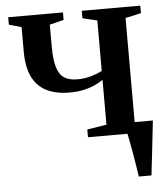

<svg xmlns="http://www.w3.org/2000/svg" viewBox="-51 -568 684 793"><g transform="rotate(-5 291.0 -171.0)"><path d="M492.5 180Q489.5 159.5 485.5 134.2Q481.5 109 477 83.2Q472.5 57.5 468.2 35.2Q464 13 461 -1.5L430 -45.5H570.5Q568.5 -26.5 565.8 -3.5Q563 19.5 560.5 44.2Q558 69 555 93.5Q552 118 549.5 140.2Q547 162.5 545 180ZM297.5 0V-32L378 -45V-231Q362.5 -220 342 -210.8Q321.5 -201.5 295.8 -196Q270 -190.5 238.5 -190.5Q181 -190.5 142 -210.5Q103 -230.5 83.5 -271.5Q64 -312.5 64 -375.5V-477L12.5 -491.5V-522.5H239.5V-491.5L181 -477V-388Q181 -332.5 190.5 -300.5Q200 -268.5 220.8 -255.2Q241.5 -242 275 -242Q305.5 -242 333.2 -250.2Q361 -258.5 378 -268V-477L317.5 -491.5V-522.5H560V-491.5L495 -477V-45L560.5 -32V0Z"/></g></svg>

Font: Merriweather 96pt SemiBold
Style: Regular
Weight: 600
Version: Version 2.100